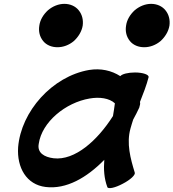

<svg xmlns="http://www.w3.org/2000/svg" viewBox="-20 -933 900 996"><path d="M409 -800C413 -830 406 -858 388 -880C371 -901 344 -913 314 -913C284 -913 254 -901 229 -880C205 -858 188 -830 184 -800C179 -770 186 -742 204 -720C221 -699 248 -688 278 -688C308 -688 338 -699 363 -720C387 -742 404 -770 409 -800ZM859 -800C863 -830 856 -858 838 -880C821 -901 794 -913 764 -913C734 -913 704 -901 679 -880C655 -858 638 -830 634 -800C629 -770 636 -742 654 -720C671 -699 698 -688 728 -688C758 -688 788 -699 813 -720C837 -742 854 -770 859 -800ZM679 -38C657 -110 635 -189 657 -267C661 -282 666 -297 671 -313C682 -333 693 -354 702 -374C703 -377 704 -379 704 -382C707 -390 708 -397 706 -404C723 -447 740 -490 751 -533C753 -546 721 -557 680 -557C644 -557 613 -549 604 -538C559 -567 503 -580 442 -570C251 -537 89 -355 74 -169C67 -64 117 25 217 37C324 50 430 -11 521 -104C517 -55 520 -7 537 38C542 49 578 41 617 20C656 0 684 -26 679 -38ZM258 -112C210 -118 172 -140 181 -187C197 -300 320 -401 445 -422C496 -431 547 -424 576 -397C573 -375 570 -353 566 -331C486 -205 369 -99 258 -112Z"/></svg>

Font: Nupuram Black Oblique
Style: Regular
Weight: 900
Designer: Santhosh Thottingal (santhosh.thottingal@gmail.com)
Foundry: SMC
Version: Version 1.000